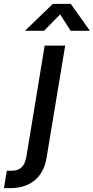

<svg xmlns="http://www.w3.org/2000/svg" viewBox="-122 -764 481 988"><path d="M107.9 -529.3H213.4L117.2 50.3Q109.4 98.1 85.4 132.6Q61.5 167 22.7 185.5Q-16.1 204.1 -67.9 204.1H-101.6L-86.9 114.7H-62.5Q-28.8 114.7 -10.7 96.9Q7.3 79.1 13.7 42.5ZM104.5 -605.5H8.3V-607.4L149.9 -744.1H242.2L339.4 -607.4L338.9 -605.5H241.7L187.5 -689.9Z"/></svg>

Font: Inter 24pt Medium
Style: Italic
Weight: 500
Italic angle: -9.3988°
Designer: Rasmus Andersson
Foundry: rsms
Version: Version 4.001;git-66647c0bb